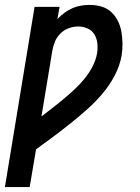

<svg xmlns="http://www.w3.org/2000/svg" viewBox="-51 -548 571 783"><path d="M-31 215 90 -520H192L183 -470Q196 -484 211.5 -495.5Q227 -507 244 -514.5Q261 -522 279 -525Q297 -528 314 -528Q339 -528 362 -521.5Q385 -515 402 -499.5Q419 -484 429.5 -463Q440 -442 444 -419Q448 -396 448.5 -371.5Q449 -347 445 -322Q438 -281 417.5 -241.5Q397 -202 368.5 -168Q340 -134 306.5 -104Q273 -74 238 -46Q203 -18 167.5 8.5Q132 35 96 61L70 215ZM118 -73Q141 -91 164.5 -109Q188 -127 210.5 -146Q233 -165 254.5 -185Q276 -205 294.5 -228Q313 -251 326.5 -277Q340 -303 345 -331Q348 -351 346 -371Q344 -391 334 -407.5Q324 -424 306 -432Q288 -440 268 -440Q249 -440 229.5 -433Q210 -426 195 -411Q180 -396 172.5 -377Q165 -358 162 -339Z"/></svg>

Font: Iosevka SS04 Semibold Oblique
Style: Regular
Weight: 600
Italic angle: -9°
Monospace: yes
Designer: Belleve Invis
Foundry: Belleve Invis
Version: Version 19.0.0; ttfautohint (v1.8.4)